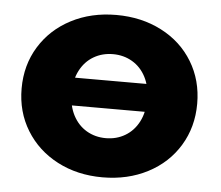

<svg xmlns="http://www.w3.org/2000/svg" viewBox="-45 -599 754 656"><g transform="rotate(5 332.5 -270.5)"><path d="M27.7 -270.5Q27.7 -350.7 66.7 -414.1Q105.7 -477.4 174.2 -513Q242.7 -548.6 328.8 -548.6Q415.4 -548.6 484.1 -513Q552.8 -477.5 591.3 -414.1Q629.9 -350.7 629.9 -270.4Q629.9 -190.3 591.3 -126.8Q552.8 -63.2 484.1 -27.5Q415.4 8.2 328.8 8.2Q242.7 8.2 174.2 -27.6Q105.7 -63.4 66.7 -126.9Q27.7 -190.4 27.7 -270.5ZM458.3 -270.4Q458.3 -314.7 441.4 -347.2Q424.4 -379.7 394.9 -396.9Q365.5 -414.2 328.8 -414.2Q292.1 -414.2 262.6 -396.9Q233.2 -379.7 216.2 -347.2Q199.2 -314.7 199.2 -270.4Q199.2 -226.2 216.2 -193.5Q233.2 -160.9 262.6 -143.5Q292.1 -126.1 328.8 -126.1Q365.5 -126.1 394.9 -143.5Q424.4 -160.9 441.4 -193.5Q458.3 -226.2 458.3 -270.4ZM121.1 -322.8H531.2V-227.4H121.1Z"/></g></svg>

Font: iiserrat Thin
Style: Regular
Weight: 100
Designer: Akira Ohta
Foundry: Akira Ohta
Version: Version 1.200;Glyphs 3.3.1 (3343)